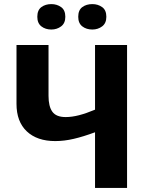

<svg xmlns="http://www.w3.org/2000/svg" viewBox="-20 -917 730 937"><path d="M162.1 -835Q162.1 -867.7 181.9 -882.3Q201.7 -897 230.5 -897Q257.8 -897 278.3 -882.3Q298.8 -867.7 298.8 -835Q298.8 -803.7 278.3 -788.3Q257.8 -772.9 230.5 -772.9Q201.7 -772.9 181.9 -788.3Q162.1 -803.7 162.1 -835ZM361.8 -835Q361.8 -867.7 381.6 -882.3Q401.4 -897 430.7 -897Q458 -897 478.5 -882.3Q499 -867.7 499 -835Q499 -803.7 478.5 -788.3Q458 -772.9 430.7 -772.9Q401.4 -772.9 381.6 -788.3Q361.8 -803.7 361.8 -835ZM600.1 -697.3V0H443.8V-271.5Q387.2 -250.5 340.3 -239.5Q293.5 -228.5 249.5 -228.5Q161.1 -228.5 110.8 -275.9Q60.5 -323.2 60.5 -410.6V-697.3H216.8V-449.2Q216.8 -397.5 235.6 -371.6Q254.4 -345.7 300.3 -345.7Q330.6 -345.7 365.7 -354.7Q400.9 -363.8 443.8 -381.8V-697.3Z"/></svg>

Font: Lunasima
Style: Bold
Weight: 700
Designer: The DocRepair Project, Monotype Design Team
Foundry: Google
Version: Version 2.009